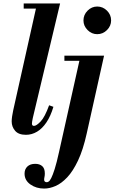

<svg xmlns="http://www.w3.org/2000/svg" viewBox="-20 -774 667 1118"><path d="M131 11Q88 11 68 -12.5Q48 -36 48 -67Q48 -79 50.5 -96.5Q53 -114 57 -132L196 -754H330L171 -87Q168 -74 167 -65.5Q166 -57 166 -54Q166 -41 178 -41Q192 -41 216.5 -66.5Q241 -92 266 -161L291 -152Q275 -98 250.5 -61.5Q226 -25 195.5 -7Q165 11 131 11ZM118 -724V-754H273V-724ZM237 324Q191 324 157 300Q123 276 123 237Q123 211 139.5 195.5Q156 180 185 180Q211 180 226 193.5Q241 207 241 236Q241 248 239 256.5Q237 265 237 272Q237 287 253 287Q257 287 263.5 283Q270 279 278.5 262.5Q287 246 298.5 210Q310 174 324 110L449 -450H586L485 3Q464 98 434.5 160.5Q405 223 371.5 258.5Q338 294 303.5 309Q269 324 237 324ZM355 -420V-450H574V-420ZM546 -575Q514 -575 490 -599Q466 -623 466 -655Q466 -688 490 -712Q514 -736 546 -736Q579 -736 603 -712Q627 -688 627 -655Q627 -623 603 -599Q579 -575 546 -575Z"/></svg>

Font: Libre Bodoni
Style: Bold Italic
Weight: 700
Italic angle: -13°
Version: Version 2.005;gftools[0.9.23]